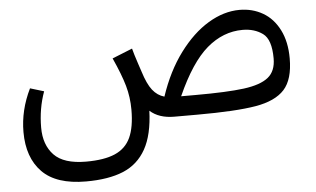

<svg xmlns="http://www.w3.org/2000/svg" viewBox="-50 -538 1439 875"><g transform="rotate(-5 669.0 -100.0)"><path d="M1283 -219Q1283 -123 1241.5 -77Q1200 -31 1109 -15.5Q1018 0 840 0H736Q666 0 625 -37Q621 73 584.5 138Q548 203 480.5 231Q413 259 310 259Q174 259 109.5 193Q45 127 45 10Q45 -90 92 -186L155 -167Q127 -90 127 -3Q127 76 171.5 122.5Q216 169 318 169Q401 169 450.5 147.5Q500 126 522 78.5Q544 31 544 -49Q544 -106 529 -159Q514 -212 479 -289L571 -326Q577 -302 593 -254L605 -218Q623 -160 645 -132Q667 -104 699 -95Q737 -209 798 -291Q859 -373 930.5 -416Q1002 -459 1074 -459Q1133 -459 1180.5 -431.5Q1228 -404 1255.5 -349.5Q1283 -295 1283 -219ZM1210 -225Q1210 -312 1172 -339.5Q1134 -367 1080 -367Q991 -367 916.5 -303.5Q842 -240 775 -90H840Q986 -90 1062.5 -100Q1139 -110 1174.5 -138.5Q1210 -167 1210 -225Z"/></g></svg>

Font: FiraGO
Style: Regular
Weight: 400
Designer: bBox Type
Foundry: bBox Type GmbH
Version: Version 1.001;April 20, 2020;FontCreator 12.0.0.2555 64-bit